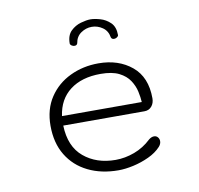

<svg xmlns="http://www.w3.org/2000/svg" viewBox="-68 -634 741 715"><g transform="rotate(-10 302.5 -277.0)"><path d="M243.7 -476.6Q237.8 -476.6 232.4 -480.2Q227.1 -483.9 227.1 -488.3Q227.1 -519 243.7 -535.2Q260.3 -551.3 282 -557.4Q303.7 -563.5 318.4 -563.5Q333.5 -563.5 355 -557.4Q376.5 -551.3 393.1 -535.2Q409.7 -519 409.7 -488.3Q409.7 -483.9 404.3 -480.2Q398.9 -476.6 393.1 -476.6Q384.3 -476.6 381.8 -484.4Q377.9 -509.3 359.1 -522.2Q340.3 -535.2 318.4 -535.2Q296.4 -535.2 277.6 -522.2Q258.8 -509.3 254.9 -484.4Q252.4 -476.6 243.7 -476.6ZM324.7 8.3Q259.8 8.3 209.7 -16.4Q159.7 -41 131.6 -87.4Q103.5 -133.8 103.5 -198.7Q103.5 -261.2 133.1 -305.7Q162.6 -350.1 211.7 -373.5Q260.7 -397 319.3 -397Q395 -397 445.1 -355.5Q495.1 -314 495.1 -233.9Q495.1 -215.8 484.9 -203.6Q474.6 -191.4 457.5 -191.4H150.4Q152.8 -111.8 200.7 -71.8Q248.5 -31.7 320.8 -31.7Q356.4 -31.7 392.1 -44.9Q427.7 -58.1 456.1 -85Q466.3 -93.3 476.1 -93.3Q484.9 -93.3 490.2 -86.9Q495.6 -80.6 495.6 -71.8Q495.6 -61 486.8 -51.3Q468.8 -31.7 440.4 -18.6Q412.1 -5.4 381.1 1.5Q350.1 8.3 324.7 8.3ZM151.9 -227.1H453.6Q452.6 -245.1 447.8 -267.3Q442.9 -289.6 429.4 -310.1Q416 -330.6 389.9 -343.8Q363.8 -356.9 320.3 -356.9Q249 -356.9 204.8 -323.2Q160.6 -289.6 151.9 -227.1Z"/></g></svg>

Font: Cutive Mono
Style: Regular
Weight: 400
Designer: Vernon Adams
Foundry: Vernon Adams
Version: Version 1.110; ttfautohint (v1.8.4.7-5d5b)